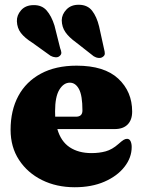

<svg xmlns="http://www.w3.org/2000/svg" viewBox="-20 -773 600 807"><path d="M535.5 -304Q535.5 -269 516.5 -249.8Q497.5 -230.5 462 -230.5H221Q236 -178.5 273 -154Q310 -129.5 364.5 -129.5Q397.5 -129.5 424.5 -137Q451.5 -144.5 477.5 -167.5Q492 -180.5 499.5 -185Q507 -189.5 514 -189.5Q524 -189.5 528.8 -179.5Q533.5 -169.5 533.5 -155Q533.5 -110.5 503.2 -71.8Q473 -33 419.2 -9.5Q365.5 14 294 14Q217.5 14 156.5 -16.2Q95.5 -46.5 60 -100.8Q24.5 -155 24.5 -227.5Q24.5 -309 57 -369.5Q89.5 -430 151.8 -463.5Q214 -497 302 -497Q418.5 -497 477 -442.5Q535.5 -388 535.5 -304ZM211.5 -305Q211.5 -293.5 212 -282.5H299Q326.5 -282.5 326.5 -308.5Q326.5 -371.5 312 -398.5Q297.5 -425.5 273.5 -425.5Q247.5 -425.5 229.5 -396Q211.5 -366.5 211.5 -305ZM396.5 -662 417.5 -566.5Q420.5 -556 420.5 -547.8Q420.5 -539.5 412 -534Q405 -528.5 394.2 -529.5Q383.5 -530.5 374 -536.5L300 -594.5Q269.5 -616.5 254.8 -638Q240 -659.5 239.5 -688Q240 -713 259.5 -733.2Q279 -753.5 312 -753Q348 -752.5 367.2 -727.8Q386.5 -703 396.5 -662ZM209 -665.5 233 -570Q237 -560.5 237.8 -552.2Q238.5 -544 230.5 -537.5Q224 -531.5 213.2 -532.2Q202.5 -533 192.5 -538.5L116.5 -593Q84 -613.5 68 -634.2Q52 -655 51 -683.5Q50 -708.5 68.5 -729.8Q87 -751 120 -751.5Q155.5 -752.5 176 -729Q196.5 -705.5 209 -665.5Z"/></svg>

Font: Fraunces 9pt S000 Black
Style: Regular
Weight: 900
Version: Version 1.000; ttfautohint (v1.8.3)